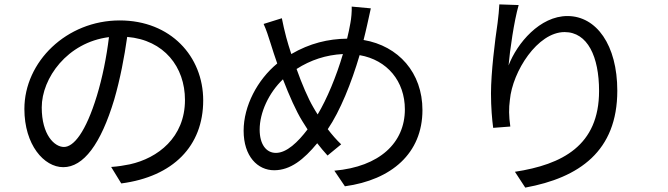

<svg xmlns="http://www.w3.org/2000/svg" viewBox="-20 -809 3040 874"><path d="M271 -140C228 -140 170 -195 170 -320C170 -453 286 -616 476 -640C465 -549 446 -455 421 -373C370 -206 315 -140 271 -140ZM532 26C768 -5 905 -144 905 -352C905 -552 757 -716 525 -716C283 -716 91 -528 91 -313C91 -150 180 -48 268 -48C360 -48 439 -153 500 -356C527 -449 546 -549 559 -641C727 -627 822 -504 822 -354C822 -183 698 -89 571 -61C547 -56 517 -51 486 -49Z M1406 -321C1383 -360 1354 -427 1330 -495C1394 -536 1464 -559 1541 -563C1511 -461 1468 -358 1426 -288C1419 -299 1412 -310 1406 -321ZM1236 -113C1191 -113 1162 -153 1162 -219C1162 -296 1203 -386 1268 -448C1297 -373 1328 -303 1356 -258C1364 -245 1372 -232 1380 -220C1336 -162 1285 -113 1236 -113ZM1581 -779C1582 -757 1579 -724 1575 -704C1571 -681 1566 -657 1560 -633C1474 -632 1390 -612 1306 -563C1297 -591 1289 -616 1283 -639C1276 -666 1268 -699 1263 -726L1180 -700C1192 -674 1202 -643 1212 -611C1221 -582 1231 -551 1242 -520C1152 -446 1089 -327 1089 -214C1089 -97 1153 -34 1228 -34C1302 -34 1363 -83 1424 -157C1439 -137 1455 -119 1471 -101L1533 -152C1512 -172 1491 -196 1472 -221C1528 -303 1580 -432 1617 -558C1743 -536 1823 -439 1823 -311C1823 -159 1708 -50 1502 -32L1550 39C1762 10 1903 -111 1903 -308C1903 -478 1794 -600 1635 -627C1641 -650 1646 -672 1651 -694C1656 -713 1662 -747 1668 -771Z M2253 -789C2252 -765 2249 -735 2245 -704C2233 -624 2215 -478 2215 -384C2215 -320 2220 -264 2225 -227L2303 -233C2296 -282 2296 -316 2301 -354C2313 -484 2427 -663 2550 -663C2655 -663 2707 -551 2707 -395C2707 -146 2539 -60 2324 -27L2371 45C2617 0 2790 -121 2790 -396C2790 -604 2695 -736 2563 -736C2438 -736 2334 -613 2295 -511C2301 -580 2320 -713 2341 -786L2253 -789Z"/></svg>

Font: Noto Sans CJK KR Regular
Style: Regular
Weight: 400
Designer: Ryoko NISHIZUKA (kana & ideographs); Paul D. Hunt (Latin, Greek & Cyrillic); Wenlong ZHANG (bopomofo); Sandoll Communica
Foundry: Adobe Systems Incorporated
Version: Version 1.004;PS 1.004;hotconv 1.0.82;makeotf.lib2.5.63406